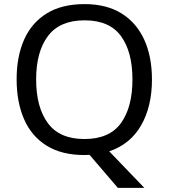

<svg xmlns="http://www.w3.org/2000/svg" viewBox="-20 -745 821 935"><path d="M720 -358Q720 -227 667.5 -135Q615 -43 512 -8L683 170H554L416 9Q410 9 403.5 9.5Q397 10 391 10Q280 10 206.5 -36Q133 -82 97 -165Q61 -248 61 -359Q61 -469 97 -551Q133 -633 206.5 -679Q280 -725 392 -725Q499 -725 572 -679.5Q645 -634 682.5 -551.5Q720 -469 720 -358ZM156 -358Q156 -223 213 -145.5Q270 -68 391 -68Q513 -68 569 -145.5Q625 -223 625 -358Q625 -493 569 -569.5Q513 -646 392 -646Q271 -646 213.5 -569.5Q156 -493 156 -358Z"/></svg>

Font: Noto Sans Symbols 2
Style: Regular
Weight: 400
Designer: Monotype Design Team
Foundry: Monotype Imaging Inc.
Version: Version 2.008; ttfautohint (v1.8.4.7-5d5b)